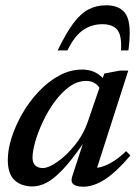

<svg xmlns="http://www.w3.org/2000/svg" viewBox="-20 -695 526 726"><path d="M253 -27.5 293 -150.5Q249.5 -87.5 216.2 -52.8Q183 -18 155.8 -4Q128.5 10 103 10Q60.5 10 35 -13.8Q9.5 -37.5 9.5 -90.5Q9.5 -129.5 24.2 -175.5Q39 -221.5 65.2 -266.8Q91.5 -312 126.8 -349.2Q162 -386.5 203.8 -409.2Q245.5 -432 290.5 -432Q338.5 -432 368.5 -400L374.5 -417L433 -428H465L347 -60.5Q398.5 -67.5 457 -123.5L473 -107Q418.5 -43 375.8 -16Q333 11 295.5 11Q240 11 253 -27.5ZM103 -99Q103 -78.5 113.8 -69Q124.5 -59.5 142 -59.5Q163 -59.5 196.8 -82.8Q230.5 -106 263.2 -146.5Q296 -187 313.5 -239L356 -363Q350 -373.5 337.2 -381.2Q324.5 -389 306 -389Q272.5 -389 242.5 -367.2Q212.5 -345.5 187 -310.8Q161.5 -276 142.8 -236.2Q124 -196.5 113.5 -160Q103 -123.5 103 -99ZM367 -603.5Q326.5 -603.5 294 -581.2Q261.5 -559 235 -504.5H198Q229.5 -569.5 257 -606.5Q284.5 -643.5 314.2 -659.2Q344 -675 381.5 -675Q437 -675 457.8 -638Q478.5 -601 465.5 -504.5H437.5Q441 -561 423.5 -582.2Q406 -603.5 367 -603.5Z"/></svg>

Font: Newsreader Text Medium
Style: Italic
Weight: 500
Italic angle: -17°
Designer: Hugues Gentile
Foundry: Production Type
Version: Version 1.001